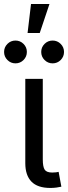

<svg xmlns="http://www.w3.org/2000/svg" viewBox="-52 -931 338 954"><path d="M198.2 2.9Q134.8 2.9 104.2 -28.6Q73.7 -60.1 73.7 -120.1V-539.1H160.6V-139.2Q160.6 -102.5 169.9 -88.1Q179.2 -73.7 207.5 -73.7Q219.2 -73.7 226.3 -74.7Q233.4 -75.7 239.3 -77.1L252.9 -3.4Q242.7 -1 228 1Q213.4 2.9 198.2 2.9ZM209.5 -616.2Q186 -616.2 169.4 -632.8Q152.8 -649.4 152.8 -672.9Q152.8 -696.3 169.4 -712.9Q186 -729.5 209.5 -729.5Q232.9 -729.5 249.5 -712.9Q266.1 -696.3 266.1 -672.9Q266.1 -649.4 249.5 -632.8Q232.9 -616.2 209.5 -616.2ZM24.9 -616.2Q1.5 -616.2 -15.1 -632.8Q-31.7 -649.4 -31.7 -672.9Q-31.7 -696.3 -15.1 -712.9Q1.5 -729.5 24.9 -729.5Q48.3 -729.5 64.9 -712.9Q81.5 -696.3 81.5 -672.9Q81.5 -649.4 64.9 -632.8Q48.3 -616.2 24.9 -616.2ZM85 -767.1 102.1 -911.1H193.8L145.5 -767.1Z"/></svg>

Font: Inter 18pt
Style: Regular
Weight: 400
Designer: Rasmus Andersson
Foundry: rsms
Version: Version 4.001;git-66647c0bb